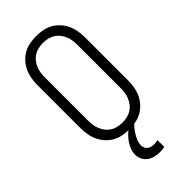

<svg xmlns="http://www.w3.org/2000/svg" viewBox="-297 -807 1093 1093"><g transform="rotate(-45 250.0 -260.0)"><path d="M250 8Q224 8 197.5 3Q171 -2 148 -15Q125 -28 107 -48Q89 -68 78 -92Q67 -116 62.5 -142.5Q58 -169 58 -195V-540Q58 -566 62.5 -592.5Q67 -619 78 -643Q89 -667 107 -687Q125 -707 148 -720Q171 -733 197.5 -738Q224 -743 250 -743Q276 -743 302.5 -738Q329 -733 352 -720Q375 -707 393 -687Q411 -667 422 -643Q433 -619 437.5 -592.5Q442 -566 442 -540V-195Q442 -169 437.5 -142.5Q433 -116 422 -92Q411 -68 393 -48Q375 -28 352 -15Q329 -2 302.5 3Q276 8 250 8ZM250 -47Q269 -47 287.5 -51Q306 -55 322 -65Q338 -75 349.5 -89.5Q361 -104 368.5 -121.5Q376 -139 378.5 -157.5Q381 -176 381 -195V-540Q381 -559 378.5 -577.5Q376 -596 368.5 -613.5Q361 -631 349.5 -645.5Q338 -660 322 -670Q306 -680 287.5 -684Q269 -688 250 -688Q231 -688 212.5 -684Q194 -680 178 -670Q162 -660 150.5 -645.5Q139 -631 131.5 -613.5Q124 -596 121.5 -577.5Q119 -559 119 -540V-195Q119 -176 121.5 -157.5Q124 -139 131.5 -121.5Q139 -104 150.5 -89.5Q162 -75 178 -65Q194 -55 212.5 -51Q231 -47 250 -47ZM280 223Q260 223 240.5 218Q221 213 205 201.5Q189 190 180 171.5Q171 153 171 133Q171 113 178 94Q185 75 196 58.5Q207 42 221 27.5Q235 13 251 1L263 -8H298V0Q285 11 274 25Q263 39 254 54Q245 69 238.5 85.5Q232 102 232 120Q232 130 236.5 140Q241 150 249.5 156.5Q258 163 268.5 165.5Q279 168 290 168Q297 168 305 167Q313 166 320 164V219Q310 221 300 222Q290 223 280 223Z"/></g></svg>

Font: Iosevka Custom Light
Style: Regular
Weight: 300
Monospace: yes
Designer: Belleve Invis
Foundry: Belleve Invis
Version: Version 27.3.5